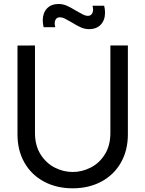

<svg xmlns="http://www.w3.org/2000/svg" viewBox="-20 -954 748 988"><path d="M70 -262.5V-719.5L160 -720V-270Q160 -205.5 188.5 -160Q217 -114.5 261.5 -91.8Q306 -69 354 -69Q402 -69 446.8 -91.8Q491.5 -114.5 519.8 -160Q548 -205.5 548 -270V-720H638V-262.5Q638 -180 602 -117Q566 -54 501.5 -19.5Q437 15 354 15Q271 15 206.5 -19.5Q142 -54 106 -116.8Q70 -179.5 70 -262.5ZM348.5 -839Q325.5 -852.5 312.8 -858.8Q300 -865 288 -865Q275 -865 268.2 -856.2Q261.5 -847.5 261.5 -833.5Q261.5 -824.5 264.5 -814H204.5Q200 -833 200 -849.5Q200 -887 221.5 -910.2Q243 -933.5 282 -933.5Q303.5 -933.5 324 -924.5Q344.5 -915.5 372 -898.5Q395 -885 407.8 -878.8Q420.5 -872.5 432.5 -872.5Q445 -872.5 452 -881.5Q459 -890.5 459 -905Q459 -914 456 -924.5H516Q520.5 -905.5 520.5 -889Q520.5 -851 498.8 -827.5Q477 -804 438 -804Q416.5 -804 396.2 -813Q376 -822 348.5 -839Z"/></svg>

Font: CCSD_manrope Medium
Style: Regular
Weight: 500
Designer: Mikhail Sharanda
Foundry: Mikhail Sharanda
Version: Version 4.503